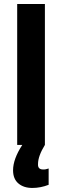

<svg xmlns="http://www.w3.org/2000/svg" viewBox="-20 -720 308 954"><path d="M194.3 122.1Q205.1 123 221.7 117.2Q221.7 143.6 221.7 198.2Q181.6 213.9 140.6 213.9Q97.7 213.9 71.3 191.4Q44.9 168.9 44.9 126Q44.9 70.3 90.8 0Q82 0 65.4 0Q65.4 -174.8 65.4 -700.2Q99.6 -700.2 203.1 -700.2Q203.1 -525.4 203.1 0Q168.9 55.7 168.9 94.7Q167 122.1 194.3 122.1Z"/></svg>

Font: LeFont
Style: Regular
Weight: 700
Designer: Leryon MEDIA
Version: Version 1.0